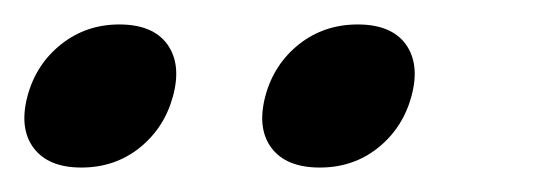

<svg xmlns="http://www.w3.org/2000/svg" viewBox="-64 -670 451 157"><path d="M2.5 -533Q-24.5 -533 -36.5 -549Q-48.5 -565 -41.5 -591.5Q-34.5 -617.5 -14 -633.8Q6.5 -650 33.5 -650Q61 -650 72.8 -633.8Q84.5 -617.5 77.5 -591.5Q70.5 -565.5 50.2 -549.2Q30 -533 2.5 -533ZM197.5 -533Q170 -533 158 -549Q146 -565 153 -591.5Q160 -617.5 180.5 -633.8Q201 -650 228.5 -650Q256 -650 267.8 -633.8Q279.5 -617.5 272.5 -591.5Q265.5 -565.5 245.2 -549.2Q225 -533 197.5 -533Z"/></svg>

Font: Fraunces 9pt S050
Style: Italic
Weight: 400
Italic angle: -16°
Version: Version 1.000; ttfautohint (v1.8.3)